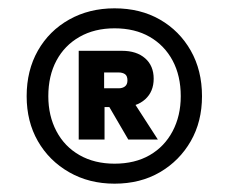

<svg xmlns="http://www.w3.org/2000/svg" viewBox="-20 -732 550 461"><path d="M255 -291Q194 -291 146 -318.5Q98 -346 71 -393Q44 -440 44 -501Q44 -563 71 -610.5Q98 -658 146 -685Q194 -712 255 -712Q317 -712 364 -685Q411 -658 438 -610.5Q465 -563 465 -501Q465 -440 438 -393Q411 -346 364 -318.5Q317 -291 255 -291ZM288 -397 232 -493H297L359 -397ZM255 -339Q304 -339 339.5 -359.5Q375 -380 394.5 -417Q414 -454 414 -501Q414 -550 394.5 -586.5Q375 -623 339.5 -643.5Q304 -664 255 -664Q207 -664 171 -643.5Q135 -623 115.5 -586.5Q96 -550 96 -501Q96 -454 115.5 -417Q135 -380 171 -359.5Q207 -339 255 -339ZM169 -397V-610H273Q308 -610 328.5 -592Q349 -574 349 -543Q349 -512 328.5 -493.5Q308 -475 273 -475H231V-397ZM230 -520H265Q274 -520 280 -524.5Q286 -529 286 -539Q286 -550 280 -554Q274 -558 265 -558H230Z"/></svg>

Font: DM Sans 18pt
Style: Bold
Weight: 700
Designer: Colophon Foundry, Jonny Pinhorn
Foundry: Colophon Foundry
Version: Version 4.004;gftools[0.9.30]